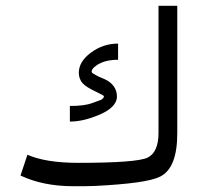

<svg xmlns="http://www.w3.org/2000/svg" viewBox="-20 -633 709 665"><path d="M389 -426V-482C353 -482 322 -471 294 -450C266 -429 253 -406 253 -381C253 -368 257 -355 266 -345C275 -335 290 -326 311 -316L331 -306C338 -303 340 -300 340 -299C340 -296 337 -292 333 -289C329 -286 317 -283 299 -276C281 -269 255 -266 222 -266V-212H224C252 -212 283 -219 318 -233C363 -251 385 -273 385 -299C385 -324 371 -346 342 -359L321 -368C314 -371 309 -375 305 -377C295 -381 295 -389 305 -399C324 -417 352 -426 389 -426ZM75 -97 51 -25C102 -1 162 12 235 12C264 12 289 12 310 11C427 5 502 -5 534 -21C575 -41 594 -92 594 -172V-613H529V-172C529 -128 516 -99 491 -87C466 -75 385 -69 251 -69C174 -69 116 -79 75 -97Z"/></svg>

Font: Iranian Sans 
Style: Regular
Weight: 400
Designer: Hooman Mehr, Hadi Navid in Neviseh Pardaz Co. Ltd. (http://nevisa.com)
Foundry: http://font-store.ir
Version: 5.0.0 build 1/7/1393